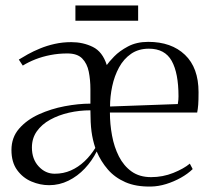

<svg xmlns="http://www.w3.org/2000/svg" viewBox="-20 -672 767 704"><path d="M160 7Q127 7 95.2 -6.5Q63.5 -20 42.8 -48.5Q22 -77 22 -122Q22 -168 50 -200.2Q78 -232.5 122.5 -252.8Q167 -273 217.2 -282.5Q267.5 -292 311.5 -292V-344.5Q311.5 -379 305.5 -409Q299.5 -439 281.5 -457.5Q263.5 -476 227 -476Q194.5 -476 165 -470.2Q135.5 -464.5 110 -454.5Q84.5 -444.5 63.5 -431.5L49 -453.5Q62.5 -462 82.2 -473Q102 -484 126.8 -494.2Q151.5 -504.5 180.5 -511Q209.5 -517.5 241.5 -517.5Q284.5 -517.5 320.2 -500Q356 -482.5 371.5 -433.5Q379 -444.5 398.5 -464.8Q418 -485 449.5 -501.8Q481 -518.5 523.5 -518.5Q608.5 -518.5 658.2 -471Q708 -423.5 708 -334Q708 -304.5 706.8 -288.2Q705.5 -272 703 -259.5H383Q383 -217 390.8 -175Q398.5 -133 416 -98.5Q433.5 -64 462.5 -43.2Q491.5 -22.5 534 -22.5Q577 -22.5 615.5 -38Q654 -53.5 676 -72L686.5 -52Q668.5 -34.5 643 -20.2Q617.5 -6 589.2 2.8Q561 11.5 533.5 12Q478.5 13 439.8 -4Q401 -21 375.5 -50.5Q350 -80 334.5 -116.5Q317.5 -82.5 291 -54.2Q264.5 -26 231 -9.5Q197.5 7 160 7ZM383.5 -281.5 632 -290.5Q633.5 -300 634 -306.2Q634.5 -312.5 634.5 -319Q634.5 -404 609.5 -448.8Q584.5 -493.5 526 -493.5Q488 -493.5 460.8 -474.8Q433.5 -456 416.5 -424.8Q399.5 -393.5 391.5 -356Q383.5 -318.5 383.5 -281.5ZM180.5 -35Q212.5 -35 239.8 -47Q267 -59 289.8 -80.5Q312.5 -102 329.5 -129.5Q319.5 -159.5 315.5 -190.2Q311.5 -221 311.5 -267.5Q271 -267.5 232.8 -258.8Q194.5 -250 163.8 -233Q133 -216 115 -190.5Q97 -165 97 -131Q97 -88.5 121.8 -61.8Q146.5 -35 180.5 -35ZM486.5 -652V-596H256.5V-652Z"/></svg>

Font: Merriweather 144pt Light
Style: Regular
Weight: 300
Version: Version 2.100